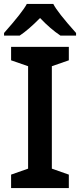

<svg xmlns="http://www.w3.org/2000/svg" viewBox="-20 -951 405 971"><path d="M328.1 0H36.1V-67.9L122.1 -98.1V-616.2L36.1 -646V-713.9H328.1V-646L242.2 -616.2V-98.1L328.1 -67.9ZM364.7 -771H285.6Q233.9 -805.7 182.6 -859.9Q124 -800.3 79.6 -771H0.5V-784.2Q94.7 -890.6 115.7 -931.2H249.5Q269 -891.1 364.7 -784.2Z"/></svg>

Font: Droid Sans TV
Style: Bold
Weight: 600
Version: Version 1.00